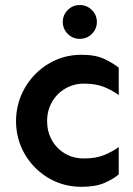

<svg xmlns="http://www.w3.org/2000/svg" viewBox="-20 -719 523 754"><path d="M300.8 14.6Q245.1 14.6 198.2 -5.9Q151.4 -26.4 116.2 -62.5Q81.1 -98.6 62 -145Q43 -191.4 43 -243.2Q43 -294.9 62 -341.8Q81.1 -388.7 116.2 -425.3Q151.4 -461.9 198.2 -482.9Q245.1 -503.9 300.8 -503.9Q356.4 -503.9 392.1 -486.3Q427.7 -468.8 446.3 -453.1V-345.7Q420.9 -364.3 388.7 -377.4Q356.4 -390.6 309.6 -390.6Q269.5 -390.6 236.3 -371.1Q203.1 -351.6 184.1 -318.4Q165 -285.2 165 -243.2Q165 -202.1 183.6 -168.9Q202.1 -135.7 234.9 -116.2Q267.6 -96.7 309.6 -96.7Q356.4 -96.7 388.7 -109.9Q420.9 -123 446.3 -141.6V-34.2Q427.7 -17.6 392.1 -1.5Q356.4 14.6 300.8 14.6ZM293 -566.4Q265.6 -566.4 246.1 -585.9Q226.6 -605.5 226.6 -632.8Q226.6 -660.2 246.1 -679.7Q265.6 -699.2 293 -699.2Q321.3 -699.2 340.8 -679.7Q360.4 -660.2 360.4 -632.8Q360.4 -605.5 340.8 -585.9Q321.3 -566.4 293 -566.4Z"/></svg>

Font: Sen SemiBold
Style: Regular
Weight: 600
Designer: Kosal Sen, Philatype
Foundry: Philatype
Version: Version 2.000;gftools[0.9.31]